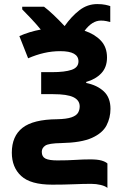

<svg xmlns="http://www.w3.org/2000/svg" viewBox="-20 -693 640 942"><path d="M507 229Q497 220 474.5 214.5Q452 209 428 209Q389 209 341.5 211Q294 213 236 213Q130 213 84 170.5Q38 128 38 56Q38 -25 90.5 -66Q143 -107 260 -108Q307 -109 331 -117.5Q355 -126 363 -140Q371 -154 371 -171Q371 -201 340.5 -216Q310 -231 241 -231H182V-339H235Q298 -339 331.5 -350.5Q365 -362 365 -392Q365 -442 276 -442Q235 -442 196 -433Q157 -424 118 -407L75 -516Q125 -538 180 -548Q158 -575 131.5 -603Q105 -631 89 -647V-660H196Q216 -645 242.5 -620Q269 -595 297 -565Q331 -613 370 -643Q409 -673 457 -673Q481 -673 497 -669.5Q513 -666 521 -663V-585Q514 -587 501.5 -589.5Q489 -592 475 -592Q432 -592 395 -542Q444 -526 474.5 -494Q505 -462 505 -411Q505 -363 477 -333.5Q449 -304 403 -291V-286Q457 -275 489.5 -244.5Q522 -214 522 -159Q522 -115 502.5 -77.5Q483 -40 431 -16.5Q379 7 280 9Q219 10 202 21.5Q185 33 185 52Q185 76 203 85Q221 94 261 94Q312 94 349.5 91.5Q387 89 423 89Q458 89 477.5 94.5Q497 100 507 109Z"/></svg>

Font: Noto Sans Mono ExtraBold
Style: Regular
Weight: 800
Designer: Monotype Design Team
Foundry: Monotype Imaging Inc.
Version: Version 2.014